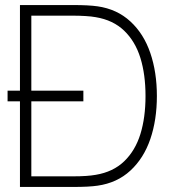

<svg xmlns="http://www.w3.org/2000/svg" viewBox="-20 -740 681 760"><path d="M10 -381H310V-339H10ZM59 -720H270Q331 -720 366 -715Q443 -704 496 -655.2Q549 -606.5 575 -530.2Q601 -454 601 -360Q601 -265.5 575 -189.5Q549 -113.5 496.2 -64.8Q443.5 -16 366 -5Q332 0 270 0H59ZM270 -42Q326 -42 359 -48Q428 -59.5 471.8 -101.8Q515.5 -144 535.8 -209.5Q556 -275 556 -360Q556 -445 535.8 -510.5Q515.5 -576 471.8 -618.2Q428 -660.5 359 -672Q343 -675 318.5 -676.5Q294 -678 270 -678H104V-42Z"/></svg>

Font: Tap Sans
Style: Regular
Weight: 400
Designer: Tap Payments
Foundry: Tap Payments
Version: Version 1.001;Glyphs 3.1.2 (3151)